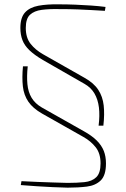

<svg xmlns="http://www.w3.org/2000/svg" viewBox="-20 -722 583 886"><path d="M108 -416Q103 -370 106.5 -333.5Q110 -297 126 -270.5Q142 -244 173 -226L366 -117Q404 -96 426.5 -73.5Q449 -51 459 -25.5Q469 0 469 32Q469 87 445 110.5Q421 134 381 139Q341 144 292 144Q257 143 222 141.5Q187 140 151 137.5Q115 135 76 132L79 114Q118 116 153.5 117.5Q189 119 223.5 120Q258 121 292 122Q335 122 369.5 118.5Q404 115 424 96Q444 77 444 32Q444 -14 421.5 -42.5Q399 -71 365 -90L174 -198Q132 -222 111 -252.5Q90 -283 85.5 -323.5Q81 -364 86 -416ZM251 -702Q289 -702 326.5 -700.5Q364 -699 400 -696.5Q436 -694 467 -690L464 -672Q431 -674 403 -675.5Q375 -677 340 -678.5Q305 -680 251 -680Q207 -681 172.5 -676.5Q138 -672 118.5 -654Q99 -636 99 -593Q99 -548 121 -520Q143 -492 178 -472L370 -363Q413 -339 433.5 -307.5Q454 -276 458.5 -235.5Q463 -195 457 -142H435Q441 -189 436.5 -226Q432 -263 416 -290.5Q400 -318 370 -335L178 -445Q139 -468 116 -490Q93 -512 83.5 -537Q74 -562 74 -593Q74 -641 95.5 -664.5Q117 -688 157 -695.5Q197 -703 251 -702Z"/></svg>

Font: Exo 2 Thin
Style: Regular
Weight: 250
Designer: Natanael Gama
Foundry: Natanael Gama
Version: Version 2.010